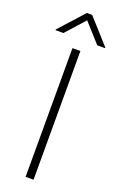

<svg xmlns="http://www.w3.org/2000/svg" viewBox="-215 -975 632 1020"><g transform="rotate(20 101.0 -464.5)"><path d="M123.5 -727.5V0H78.6V-727.5ZM197.3 -786.6 101.6 -893.1 6.3 -786.6H-38.6V-790.5L86.9 -929.2H116.7L241.2 -790.5V-786.6Z"/></g></svg>

Font: Inter Display Extra Light
Style: Regular
Weight: 200
Designer: Rasmus Andersson
Foundry: rsms
Version: Version 4.000;git-4fc901f